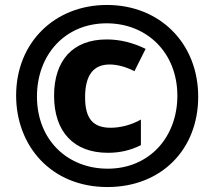

<svg xmlns="http://www.w3.org/2000/svg" viewBox="-20 -744 864 774"><path d="M413 10C631 10 779 -142 779 -354C779 -570 624 -724 411 -724C201 -724 45 -573 45 -359C45 -156 186 10 413 10ZM414 -64C253 -64 129 -179 129 -355C129 -522 241 -650 410 -650C572 -650 695 -532 695 -358C695 -192 583 -64 414 -64ZM415 -128C463 -128 507 -138 548 -159V-262C509 -240 465 -229 426 -229C354 -229 323 -267 323 -352C323 -444 359 -484 422 -484C452 -484 487 -475 522 -457L567 -547C516 -572 464 -585 410 -585C274 -585 198 -501 198 -358C198 -212 278 -128 415 -128Z"/></svg>

Font: Noto Sans Oriya ExtCond Blk
Style: Regular
Weight: 900
Width: 2
Designer: Amélie Bonet and Sol Matas
Foundry: Google LLC
Version: Version 2.006